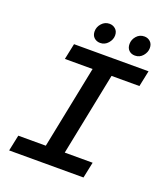

<svg xmlns="http://www.w3.org/2000/svg" viewBox="-148 -925 896 1029"><g transform="rotate(20 300.0 -411.0)"><path d="M25 0 44 -91H201L296 -563H138L157 -654H582L563 -563H404L309 -91H468L449 0ZM286 -708Q265 -708 251 -721Q237 -734 237 -757Q237 -782 255 -802Q273 -822 299 -822Q319 -822 333.5 -809Q348 -796 348 -773Q348 -749 330 -728.5Q312 -708 286 -708ZM484 -708Q463 -708 449.5 -721Q436 -734 436 -757Q436 -782 453.5 -802Q471 -822 498 -822Q518 -822 532 -809Q546 -796 546 -773Q546 -749 528.5 -728.5Q511 -708 484 -708Z"/></g></svg>

Font: Source Code Pro Semibold
Style: Italic
Weight: 600
Italic angle: -11°
Monospace: yes
Designer: Paul D. Hunt, Teo Tuominen
Foundry: Adobe Systems Incorporated
Version: Version 1.050;PS 1.000;hotconv 16.6.51;makeotf.lib2.5.65220